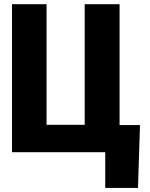

<svg xmlns="http://www.w3.org/2000/svg" viewBox="-20 -731 720 922"><path d="M652.3 -130.4 642.6 171.4H485.4V0H443.4V-130.4ZM37.6 0V-710.9H203.6V-131.8H386.7V-710.9H554.2V0Z"/></svg>

Font: Roboto Condensed Black
Style: Regular
Weight: 900
Designer: Christian Robertson
Foundry: Google
Version: Version 3.008; 2023